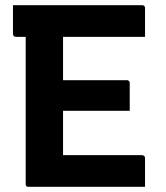

<svg xmlns="http://www.w3.org/2000/svg" viewBox="-20 -720 640 740"><path d="M30 -700H527Q532 -700 534 -698.5Q536 -697 537.5 -695Q539 -693 539 -689Q539 -658 539 -633.5Q539 -609 539 -578H41Q38 -578 35.5 -579.5Q33 -581 31.5 -583.5Q30 -586 30 -589Q30 -620 30 -645Q30 -670 30 -700ZM168 -411H469Q473 -411 475 -409.5Q477 -408 478.5 -406Q480 -404 480 -400Q480 -379 480 -361Q480 -343 480 -327Q480 -311 480 -293H168ZM90 0Q87 0 85 -0.5Q83 -1 81.5 -2.5Q80 -4 79.5 -6Q79 -8 79 -11Q79 -38 79 -89.5Q79 -141 79 -207.5Q79 -274 79 -347.5Q79 -421 79 -493.5Q79 -566 79 -627H230L223 -605Q223 -582 223 -558Q223 -534 223 -510Q223 -464 223 -415Q223 -366 223 -317Q223 -268 223 -218.5Q223 -169 223 -122H527Q532 -122 535.5 -119Q539 -116 539 -111Q539 -82 539 -55.5Q539 -29 539 0Z"/></svg>

Font: RecMonoLinear Nerd Font Mono
Style: Bold
Weight: 700
Monospace: yes
Version: Version 1.085; ttfautohint (v1.8.4.7-5d5b);Nerd Fonts 3.2.1